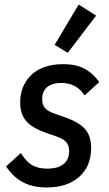

<svg xmlns="http://www.w3.org/2000/svg" viewBox="-20 -815 481 847"><path d="M186 12Q123 12 79.5 -12Q36 -36 7 -81L72 -140Q96 -101 122.5 -86Q149 -71 189 -71Q234 -71 259.5 -90.5Q285 -110 285 -149Q285 -172 273 -187Q261 -202 229 -213L186 -228Q122 -250 95.5 -281Q69 -312 69 -364Q69 -399 81 -429.5Q93 -460 116.5 -483Q140 -506 175.5 -519Q211 -532 259 -532Q313 -532 350.5 -513Q388 -494 418 -453L353 -394Q318 -449 251 -449Q209 -449 187.5 -430.5Q166 -412 166 -377Q166 -353 178.5 -338.5Q191 -324 220 -314L263 -299Q327 -277 354.5 -246.5Q382 -216 382 -162Q382 -81 329 -34.5Q276 12 186 12ZM279 -582 221 -617 327 -795 404 -746Z"/></svg>

Font: IBM Plex Sans Condensed Medium
Style: Italic
Weight: 500
Width: 3
Italic angle: -11°
Designer: Mike Abbink, Paul van der Laan, Pieter van Rosmalen
Foundry: Bold Monday
Version: Version 1.3